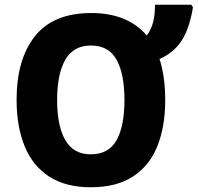

<svg xmlns="http://www.w3.org/2000/svg" viewBox="-20 -780 834 810"><path d="M677 -358Q677 -245 643.5 -162.5Q610 -80 540.5 -35Q471 10 363 10Q257 10 187.5 -35Q118 -80 84 -163Q50 -246 50 -359Q50 -530 127.5 -627.5Q205 -725 365 -725Q443 -725 502 -700.5Q561 -676 599 -630Q617 -653 625.5 -685Q634 -717 634 -760H787L794 -749Q779 -658 745.5 -607.5Q712 -557 653 -531Q677 -457 677 -358ZM221 -358Q221 -249 255.5 -189Q290 -129 363 -129Q438 -129 471.5 -188Q505 -247 505 -358Q505 -469 471.5 -528.5Q438 -588 364 -588Q290 -588 255.5 -528Q221 -468 221 -358Z"/></svg>

Font: Noto Sans SemiCondensed ExtraBold
Style: Regular
Weight: 800
Width: 4
Designer: Monotype Design Team
Foundry: Monotype Imaging Inc.
Version: Version 2.013; ttfautohint (v1.8.4.7-5d5b)